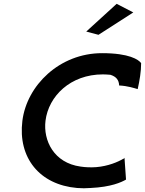

<svg xmlns="http://www.w3.org/2000/svg" viewBox="-20 -983 758 1004"><path d="M431 -818 495 -801 677 -918 590 -963ZM625 -153C597 -136 545 -114 483 -109C454 -107 427 -108 401 -112C262 -131 205 -248 218 -352C234 -480 348 -594 518 -594C531 -594 543 -593 556 -592H557L560 -591C587 -582 602 -565 603 -536C647 -534 683 -522 700 -517C710 -561 718 -609 718 -653C705 -671 656 -705 514 -705C291 -705 120 -536 97 -351C73 -158 187 -17 383 0C407 2 430 2 454 0C561 -5 615 -30 639 -44L631 -158C630 -157 629 -154 627 -153Z"/></svg>

Font: Bluebird
Style: LiExtObl
Weight: 300
Designer: Jasper
Foundry: Cannot Into Space Fonts
Version: Version 0.98